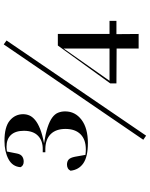

<svg xmlns="http://www.w3.org/2000/svg" viewBox="93 -864 803 1029"><g transform="rotate(-90 494.5 -349.5)"><path d="M897 -164V-127H826L827 -8H749V-126L562 -127V-160L765 -441H827V-164ZM576 -164H749V-410ZM771 -731 792 -716 282 32 260 17ZM223 -716Q218 -716 212 -715.5Q206 -715 197 -714L186 -659Q182 -640 170.5 -632Q159 -624 143 -624Q121 -624 113 -641Q116 -684 156 -705.5Q196 -727 254 -727Q329 -727 363 -698.5Q397 -670 397 -627Q397 -609 390 -593Q383 -577 365.5 -562.5Q348 -548 318 -536Q288 -524 241 -515Q293 -507 326.5 -496Q360 -485 379 -471Q398 -457 405 -439.5Q412 -422 412 -402Q412 -348 367 -314Q322 -280 242 -280Q170 -280 134.5 -304Q99 -328 94 -373Q99 -383 107.5 -387.5Q116 -392 127 -392Q144 -392 154 -383Q164 -374 169 -349L179 -293Q188 -292 194.5 -291.5Q201 -291 208 -291Q261 -291 289.5 -319.5Q318 -348 318 -400Q318 -451 290.5 -479Q263 -507 212 -508H193V-522H208Q254 -521 281 -547Q308 -573 308 -623Q308 -668 286 -692Q264 -716 223 -716Z"/></g></svg>

Font: XinYuGongZhangJiaSongA
Style: Regular
Weight: 900
Designer: XinYuGong
Foundry: Adobe Systems Incorporated
Version: Version 1.00